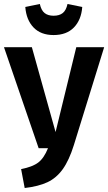

<svg xmlns="http://www.w3.org/2000/svg" viewBox="-32 -929 543 964"><path d="M339 -201Q315 -124 283 -79.5Q251 -35 206 -14Q161 7 92 15L74 -80Q131 -91 160 -113Q189 -135 209 -185H162L-12 -692H128L247 -266L351 -692H491ZM95 -894 168 -909Q175 -877 192 -863.5Q209 -850 237 -850Q266 -850 283 -863.5Q300 -877 307 -909L381 -894Q376 -829 339 -791Q302 -753 237 -753Q173 -753 136.5 -791Q100 -829 95 -894Z"/></svg>

Font: Fira Sans Extra Condensed SemiBold
Style: Regular
Weight: 600
Width: 1
Designer: Carrois Corporate & Edenspiekermann AG
Foundry: Carrois Corporate GbR & Edenspiekermann AG
Version: Version 4.203